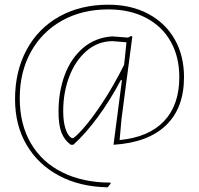

<svg xmlns="http://www.w3.org/2000/svg" viewBox="-20 -612 845 817"><path d="M763 -284Q763 -152 686 -78.5Q609 -5 463 4L499 -272V-271H494Q449 -186 397 -115Q345 -44 292 4H281Q254 -16 241.5 -48Q229 -80 229 -137Q229 -222 255.5 -293Q282 -364 333.5 -408Q385 -452 456 -457H460L525 -452L538 -459L543 -456L497 -106L489 -16Q613 -28 678 -96.5Q743 -165 743 -284Q743 -370 706.5 -435Q670 -500 601.5 -536Q533 -572 441 -572Q329 -572 243.5 -524Q158 -476 111 -390.5Q64 -305 64 -194Q64 -83 111.5 -2Q159 79 246.5 122Q334 165 450 165L451 169L438 185Q321 183 232 136Q143 89 93.5 5Q44 -79 44 -190Q44 -309 93.5 -400.5Q143 -492 233 -542Q323 -592 441 -592Q538 -592 611 -553Q684 -514 723.5 -444.5Q763 -375 763 -284ZM508 -336 511 -362 518 -432 458 -437Q395 -436 347.5 -394.5Q300 -353 274.5 -285.5Q249 -218 249 -141Q249 -100 256 -74Q263 -48 272.5 -36Q282 -24 289 -24Q297 -24 333 -64Q369 -104 416 -175Q463 -246 508 -336Z"/></svg>

Font: Luna Sans Thin
Style: Italic
Weight: 250
Italic angle: -7°
Designer: Juan Pablo del Peral
Foundry: Huerta Tipografica
Version: Version 2.001; ttfautohint (v1.5)